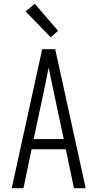

<svg xmlns="http://www.w3.org/2000/svg" viewBox="-20 -995 515 1015"><path d="M42 0 203 -735H272L433 0H371L328 -206H147L104 0ZM317 -260 268 -490Q260 -527 252.5 -564Q245 -601 237 -638Q230 -601 222.5 -564Q215 -527 207 -490L158 -260ZM248 -798 115 -935 164 -975 287 -832Z"/></svg>

Font: Iosevka QP Light
Style: Regular
Weight: 300
Designer: Belleve Invis
Foundry: Belleve Invis
Version: Version 20.0.0; ttfautohint (v1.8.4)